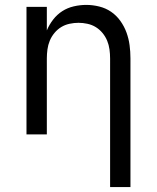

<svg xmlns="http://www.w3.org/2000/svg" viewBox="-20 -548 640 783"><path d="M429 215V-310Q429 -328 426.5 -346.5Q424 -365 417 -382Q410 -399 398 -413.5Q386 -428 370.5 -437.5Q355 -447 336.5 -451Q318 -455 300 -455Q282 -455 263.5 -451Q245 -447 229.5 -437.5Q214 -428 202 -413.5Q190 -399 183 -382Q176 -365 173.5 -346.5Q171 -328 171 -310V0H88V-520H171V-424Q181 -448 197 -468.5Q213 -489 234 -502.5Q255 -516 280.5 -522Q306 -528 332 -528Q358 -528 384.5 -521.5Q411 -515 433 -500Q455 -485 471 -462.5Q487 -440 496 -415Q505 -390 508.5 -363.5Q512 -337 512 -310V215Z"/></svg>

Font: Nova
Style: Regular
Weight: 400
Monospace: yes
Designer: Belleve Invis
Foundry: Belleve Invis
Version: Version 24.1.4; ttfautohint (v1.8.4)